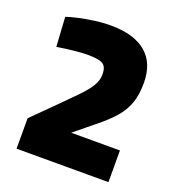

<svg xmlns="http://www.w3.org/2000/svg" viewBox="-124 -773 802 873"><g transform="rotate(20 277.0 -336.5)"><path d="M52.8 0V-147.4L164 -257.8Q209.2 -302.9 240.6 -335.3Q271.9 -367.7 288.3 -394.9Q304.6 -422.1 304.6 -450.8Q304.6 -488.1 284.6 -500Q264.6 -511.8 213.2 -511.8Q189.3 -511.8 161.4 -509.3Q133.5 -506.8 107.9 -503.3Q82.3 -499.8 64.4 -496.8L55.7 -639.2Q77.8 -646.8 111.7 -654.4Q145.6 -662 185.5 -667.6Q225.5 -673.1 264.2 -673.1Q377.2 -673.1 436 -623.5Q494.7 -573.9 494.7 -478Q494.7 -423.7 481.1 -382.9Q467.4 -342 436.2 -305.5Q405 -269 350 -225.7L261.6 -153.2H497.4V0Z"/></g></svg>

Font: TitilliumWeb ExtraLight
Style: Regular
Weight: 400
Designer: Mohamed Gaber, Accademia di Belle Arti di Urbino and others
Foundry: Kief Type Foundry, Accademia di Belle Arti di Urbino and others
Version: Version 3.000; ttfautohint (v1.8.2)